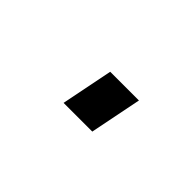

<svg xmlns="http://www.w3.org/2000/svg" viewBox="-25 -413 227 227"><g transform="rotate(45 88.0 -299.5)"><path d="M67 -267 80 -332H128L115 -267Z"/></g></svg>

Font: Saira Thin
Style: Italic
Weight: 100
Italic angle: -12°
Designer: Hector Gatti with collaboration of the Omnibus-Type team
Foundry: Omnibus-Type
Version: Version 1.101